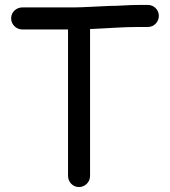

<svg xmlns="http://www.w3.org/2000/svg" viewBox="-20 -697 687 776"><path d="M539 -588H578C604 -588 622 -610 622 -633C622 -657.3 602.3 -677 578 -677H539C496 -677 464.5 -673 421.6 -673C384.2 -671.7 313.6 -667 276 -667H70C47 -667 25 -649 25 -623C25 -598.2 45.2 -578 70 -578H255V14C255 37 273 59 299 59C323.8 59 344 38.8 344 14V-579.6C413.7 -582.4 474.1 -588 539 -588Z"/></svg>

Font: Just Breathe
Style: Bd
Weight: 400
Foundry: Cannot Into Space Fonts
Version: Version 0.72